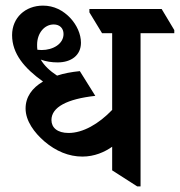

<svg xmlns="http://www.w3.org/2000/svg" viewBox="-20 -656 640 683"><path d="M273 -99C316 -99 352 -115 379 -134V-50L468 7H480V-538H600V-549L555 -624H298V-612L343 -538H379V-265C331 -215 275 -183 224 -183C184 -183 163 -202 163 -229C163 -275 219 -304 319 -315L264 -403C234 -400 207 -395 183 -387C157 -404 137 -423 125 -444C144 -437 164 -434 185 -434C233 -434 268 -459 268 -504C268 -535 253 -567 231 -591C205 -619 172 -636 133 -636C70 -636 23 -593 23 -531C23 -465 67 -413 133 -366C94 -343 71 -311 71 -270C71 -226 102 -184 138 -153C179 -118 225 -99 273 -99ZM112 -497C112 -538 138 -569 171 -569C193 -569 206 -555 206 -535C206 -500 169 -478 128 -478C123 -478 118 -479 113 -479C112 -485 112 -491 112 -497Z"/></svg>

Font: Noto Serif Devanagari SemiCondensed SemiBold
Style: Regular
Weight: 600
Width: 4
Designer: Universal Thirst, Indian Type Foundry and the Monotype Design Team
Foundry: Monotype Imaging Inc.
Version: Version 2.004